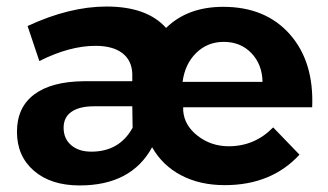

<svg xmlns="http://www.w3.org/2000/svg" viewBox="-20 -564 1009 591"><path d="M543.9 -223.1Q547.4 -177.7 588.6 -145.8Q629.9 -113.8 684.1 -113.8Q764.2 -113.8 820.8 -171.9L901.9 -87.9Q815.4 5.9 671.9 5.9Q595.2 5.9 537.6 -24.4Q480 -54.7 448.2 -110.8Q384.3 6.8 225.1 6.8Q136.7 6.8 84.5 -38.3Q32.2 -83.5 32.2 -158.2Q32.2 -233.4 85.2 -273.2Q138.2 -313 237.8 -314H387.2V-336.9Q385.7 -378.4 356.4 -400.6Q327.1 -422.9 273.9 -422.9Q193.8 -422.9 101.1 -376L64.9 -483.9Q193.8 -543.9 308.1 -543.9Q432.6 -543.9 491.2 -478Q557.6 -543 667 -543Q797.4 -543 872.1 -458.5Q946.8 -374 940.9 -233.9H543.9ZM788.1 -312Q787.1 -365.7 753.9 -400.4Q720.7 -435.1 668.9 -435.1Q618.7 -435.1 584 -401.1Q549.3 -367.2 542 -312ZM269 -236.8Q224.6 -236.8 200.2 -220Q175.8 -203.1 175.8 -170.9Q175.8 -137.2 199 -117.2Q222.2 -97.2 261.2 -97.2Q347.7 -97.2 388.2 -170.9L387.2 -236.8Z"/></svg>

Font: Montserrat arm SemiBold
Style: Regular
Weight: 600
Designer: Julieta Ulanovsky
Foundry: Julieta Ulanovsky
Version: Version 6.000;PS 006.000;hotconv 1.0.88;makeotf.lib2.5.64775